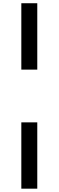

<svg xmlns="http://www.w3.org/2000/svg" viewBox="-20 -953 361 1182"><path d="M111.3 -933.1H209.5V-524.4H111.3ZM209.5 -199.7V208.5H111.3V-199.7Z"/></svg>

Font: Tauri
Style: Regular
Weight: 400
Designer: Yvonne Schüttler
Foundry: Yvonne Schüttler
Version: Version 1.003; ttfautohint (v0.93.8-669f) -l 13 -r 13 -G 200